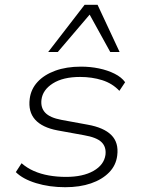

<svg xmlns="http://www.w3.org/2000/svg" viewBox="-20 -773 598 801"><path d="M252 8Q186 8 130.5 -9Q75 -26 46 -55L70 -92Q93 -72 121.5 -59.5Q150 -47 184 -41Q218 -35 255 -35Q326 -35 370 -60Q414 -85 420 -127Q424 -160 403.5 -180Q383 -200 330 -209L220 -229Q156 -241 126.5 -274Q97 -307 104 -361Q109 -401 136.5 -431Q164 -461 210.5 -478Q257 -495 318 -495Q357 -495 393 -487.5Q429 -480 458 -465.5Q487 -451 502 -430L478 -394Q449 -425 406.5 -438.5Q364 -452 314 -452Q243 -452 200.5 -425Q158 -398 153 -357Q149 -324 168.5 -303Q188 -282 236 -273L345 -253Q413 -241 444.5 -209.5Q476 -178 469 -124Q464 -83 435 -53.5Q406 -24 359.5 -8Q313 8 252 8ZM181 -556 333 -753H387L479 -556H440L354 -712L221 -556Z"/></svg>

Font: Nunito Sans 10pt SemiExpanded ExtraLight
Style: Italic
Weight: 250
Width: 6
Italic angle: -9°
Designer: Vernon Adams
Foundry: Vernon Adams
Version: Version 3.101;gftools[0.9.27]